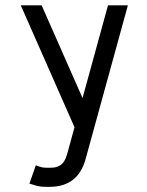

<svg xmlns="http://www.w3.org/2000/svg" viewBox="-20 -704 565 736"><path d="M308.1 -94.2Q279.3 11.2 171.9 12.2H156.2Q130.4 12.2 110.8 5.4L92.8 0L117.2 -70.3L132.3 -64.9Q144 -61 156.2 -61H171.9Q184.1 -61 192.1 -62.7Q200.2 -64.5 209.5 -69.6Q218.8 -74.7 225.8 -85.9Q232.9 -97.2 237.8 -114.7L265.6 -216.3L59.6 -683.6H139.6L296.4 -328.1L394 -683.6H470.2Z"/></svg>

Font: Anka/Coder Condensed
Style: Regular
Weight: 400
Width: 4
Monospace: yes
Version: Version 1.100